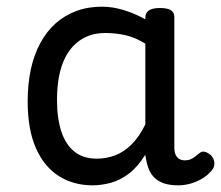

<svg xmlns="http://www.w3.org/2000/svg" viewBox="-20 -539 663 576"><path d="M258 17Q201 17 157 -10.5Q113 -38 88 -94Q63 -150 63 -235Q63 -287 72.5 -331Q82 -375 101 -410Q120 -445 147 -469Q174 -493 209 -506Q244 -519 286 -519Q318 -519 352 -508.5Q386 -498 416 -481V-486Q416 -501 427 -508Q438 -515 460 -515Q482 -515 492.5 -508.5Q503 -502 503 -488V-96Q503 -83 507 -74.5Q511 -66 518 -62Q525 -58 534 -58Q544 -58 550.5 -60.5Q557 -63 563.5 -68Q570 -73 579 -80Q586 -86 595 -83.5Q604 -81 613 -73Q622 -63 623 -52Q624 -41 619 -33Q608 -17 591 -6Q574 5 554.5 11Q535 17 515 17Q492 17 475 12Q458 7 446 -3.5Q434 -14 427.5 -29Q421 -44 418 -63Q418 -64 417 -67.5Q416 -71 416 -75Q393 -38 366.5 -18Q340 2 312 9.5Q284 17 258 17ZM151 -239Q151 -184 164 -144.5Q177 -105 203.5 -84Q230 -63 270 -63Q299 -63 325.5 -73Q352 -83 375 -106Q398 -129 416 -166V-408Q385 -427 356 -433.5Q327 -440 295 -440Q269 -440 247 -432Q225 -424 207 -408Q189 -392 176.5 -368Q164 -344 157.5 -312Q151 -280 151 -239Z"/></svg>

Font: Playwrite BE WAL
Style: Regular
Weight: 400
Designer: Veronika Burian, José Scaglione
Foundry: TypeTogether
Version: Version 1.002